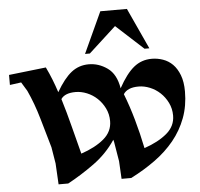

<svg xmlns="http://www.w3.org/2000/svg" viewBox="-79 -928 1035 993"><g transform="rotate(-5 438.5 -431.5)"><path d="M185 5 179 -104 165 -189Q145 -258 121.5 -340Q98 -422 66 -491L38 -537L-21 -529V-581L172 -603Q188 -570 201 -537Q214 -504 225 -470Q265 -539 304 -569.5Q343 -600 394 -600Q446 -600 491 -568Q536 -536 548 -462Q588 -535 628 -567.5Q668 -600 721 -600Q751 -600 779.5 -590Q808 -580 829.5 -558.5Q851 -537 864.5 -502Q878 -467 878 -417Q878 -342 854.5 -279.5Q831 -217 789 -165.5Q747 -114 689 -72Q631 -30 562 5H512L507 -87L490 -189Q489 -192 488.5 -194.5Q488 -197 487 -200Q441 -131 372.5 -81.5Q304 -32 235 5ZM314 -463Q286 -463 267 -455.5Q248 -448 238 -433Q260 -361 278.5 -288Q297 -215 316 -143Q390 -168 434.5 -205.5Q479 -243 479 -298Q479 -334 464 -364.5Q449 -395 425.5 -417Q402 -439 372.5 -451Q343 -463 314 -463ZM641 -463Q611 -463 591.5 -454.5Q572 -446 562 -430Q587 -366 607.5 -293.5Q628 -221 644 -143Q717 -168 761.5 -205.5Q806 -243 806 -298Q806 -334 791 -364.5Q776 -395 752.5 -417Q729 -439 699.5 -451Q670 -463 641 -463ZM405 -655H380L478 -868H616L714 -655H689L547 -785Z"/></g></svg>

Font: Trickster
Style: Regular
Weight: 400
Designer: Jean-Baptiste Morizot
Foundry: Jean-Baptiste Morizot
Version: Version 2.000;PS 2.0;hotconv 1.0.88;makeotf.lib2.5.647800